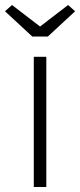

<svg xmlns="http://www.w3.org/2000/svg" viewBox="-60 -747 320 767"><path d="M75 0V-520H125V0ZM69 -601 -40 -702 -12 -727 100 -641 212 -727 240 -702 131 -601Z"/></svg>

Font: Lexend ExtraLight
Style: Regular
Weight: 200
Designer: Bonnie Shaver-Troup, Thomas Jockin
Foundry: Lexend
Version: Version 1.007; ttfautohint (v1.8.3)